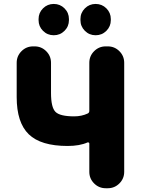

<svg xmlns="http://www.w3.org/2000/svg" viewBox="-20 -995 733 994"><path d="M442.4 -252Q442.4 -254.9 439.5 -256.8Q436.5 -258.8 433.6 -257.8Q392.6 -239.3 330.1 -239.3Q191.4 -239.3 128.9 -299.8Q66.4 -360.4 66.4 -492.2V-669.9Q66.4 -705.1 91.3 -730Q116.2 -754.9 151.4 -754.9H159.2Q194.3 -754.9 219.2 -730Q244.1 -705.1 244.1 -669.9V-513.7Q244.1 -438.5 267.6 -415.5Q291 -392.6 364.3 -392.6Q402.3 -392.6 433.6 -407.2Q442.4 -411.1 442.4 -420.9V-669.9Q442.4 -705.1 467.3 -730Q492.2 -754.9 527.3 -754.9H538.1Q573.2 -754.9 598.1 -730Q623 -705.1 623 -669.9V-105.5Q623 -70.3 598.1 -45.4Q573.2 -20.5 538.1 -20.5H527.3Q492.2 -20.5 467.3 -45.4Q442.4 -70.3 442.4 -105.5ZM179.7 -890.6V-896.5Q179.7 -928.7 202.6 -951.7Q225.6 -974.6 258.3 -974.6Q291 -974.6 314 -951.7Q336.9 -928.7 336.9 -896.5V-890.6Q336.9 -858.4 314 -835.4Q291 -812.5 258.3 -812.5Q225.6 -812.5 202.6 -835.4Q179.7 -858.4 179.7 -890.6ZM396.5 -890.6V-896.5Q396.5 -928.7 419.4 -951.7Q442.4 -974.6 475.1 -974.6Q507.8 -974.6 530.8 -951.7Q553.7 -928.7 553.7 -896.5V-890.6Q553.7 -858.4 530.8 -835.4Q507.8 -812.5 475.1 -812.5Q442.4 -812.5 419.4 -835.4Q396.5 -858.4 396.5 -890.6Z"/></svg>

Font: Gen Jyuu GothicX Heavy
Style: Bold
Weight: 900
Designer: [Source Han Sans]
Ryoko NISHIZUKA  (kana & ideographs); Paul D. Hunt (Latin, Greek & Cyrillic); Wenlong ZHANG  (bopomofo
Version: Version 1.002.20150607